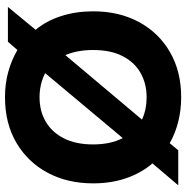

<svg xmlns="http://www.w3.org/2000/svg" viewBox="-8 -744 764 789"><g transform="rotate(90 374.5 -350.0)"><path d="M380 12Q324 12 275.5 -1.5Q227 -15 186 -39L152 0H9L103 -114Q66 -158 46.5 -219Q27 -280 27 -350Q27 -457 71 -538.5Q115 -620 194.5 -666Q274 -712 380 -712Q433 -712 480.5 -700Q528 -688 569 -665L598 -700H742L652 -594Q692 -547 713 -485.5Q734 -424 734 -350Q734 -245 690.5 -163.5Q647 -82 567.5 -35Q488 12 380 12ZM380 -130Q437 -130 480.5 -155.5Q524 -181 549 -230Q574 -279 574 -350Q574 -384 568 -414Q562 -444 548 -472L281 -153Q327 -130 380 -130ZM207 -236 472 -551Q431 -570 380 -570Q324 -570 280 -545Q236 -520 211 -471Q186 -422 186 -350Q186 -319 191 -290.5Q196 -262 207 -236Z"/></g></svg>

Font: Rethink Sans ExtraBold
Style: Regular
Weight: 800
Designer: The Rethink Sans project authors (Hans Thiessen). DM Sans designed by Colophon Foundry.
Foundry: Rethink Communications LLC
Version: Version 1.001